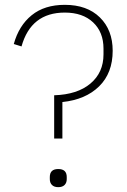

<svg xmlns="http://www.w3.org/2000/svg" viewBox="-20 -766 525 794"><path d="M204 -372Q300 -375 354 -420.5Q408 -466 408 -541V-565Q408 -633 365 -673.5Q322 -714 248 -714Q108 -714 69 -574L37 -584Q58 -660 111 -703Q164 -746 248 -746Q340 -746 393 -694Q446 -642 446 -556Q446 -464 390 -409Q334 -354 238 -344V-193H204ZM186 -25V-34Q186 -67 221 -67Q256 -67 256 -34V-25Q256 -10 247 -1Q238 8 221 8Q204 8 195 -1Q186 -10 186 -25Z"/></svg>

Font: IBM Plex Sans JP ExtraLight
Style: Regular
Weight: 200
Designer: Mike Abbink; Paul van der Laan; Pieter van Rosmalen; Wujin Sim; Yejin Wi; Jinhee Kim; Boomi Park; Yona Kim; Kichan Ma
Foundry: Sandoll Inc.
Version: Version 1.001